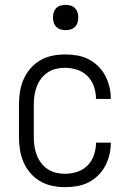

<svg xmlns="http://www.w3.org/2000/svg" viewBox="-20 -762 540 790"><path d="M247 8Q221 8 194.5 2.5Q168 -3 145 -16.5Q122 -30 104.5 -50.5Q87 -71 76.5 -95.5Q66 -120 62 -146.5Q58 -173 58 -200V-330Q58 -357 62 -383.5Q66 -410 76.5 -434.5Q87 -459 104.5 -479.5Q122 -500 145 -513.5Q168 -527 194.5 -532.5Q221 -538 247 -538Q272 -538 296.5 -534Q321 -530 343 -519Q365 -508 383 -490.5Q401 -473 412.5 -451.5Q424 -430 430 -405.5Q436 -381 436 -356Q436 -356 436 -355.5Q436 -355 436 -355H375Q375 -355 375 -355.5Q375 -356 375 -356Q375 -381 366.5 -406Q358 -431 340 -449Q322 -467 297.5 -475Q273 -483 247 -483Q228 -483 209.5 -478.5Q191 -474 175.5 -463.5Q160 -453 148.5 -437.5Q137 -422 130.5 -404Q124 -386 121.5 -367.5Q119 -349 119 -330V-200Q119 -181 121.5 -162.5Q124 -144 130.5 -126Q137 -108 148.5 -92.5Q160 -77 175.5 -66.5Q191 -56 209.5 -51.5Q228 -47 247 -47Q273 -47 297.5 -55Q322 -63 340 -81Q358 -99 366.5 -124Q375 -149 375 -174Q375 -174 375 -174.5Q375 -175 375 -175H436Q436 -175 436 -174.5Q436 -174 436 -174Q436 -149 430 -124.5Q424 -100 412.5 -78.5Q401 -57 383 -39.5Q365 -22 343 -11Q321 0 296.5 4Q272 8 247 8ZM250 -638Q239 -638 229 -641Q219 -644 211.5 -651.5Q204 -659 201 -669Q198 -679 198 -690Q198 -701 201 -711Q204 -721 211.5 -728.5Q219 -736 229 -739Q239 -742 250 -742Q261 -742 271 -739Q281 -736 288.5 -728.5Q296 -721 299 -711Q302 -701 302 -690Q302 -679 299 -669Q296 -659 288.5 -651.5Q281 -644 271 -641Q261 -638 250 -638Z"/></svg>

Font: Iosevka Term Light
Style: Regular
Weight: 300
Monospace: yes
Designer: Belleve Invis
Foundry: Belleve Invis
Version: Version 9.0.1; ttfautohint (v1.8.3)